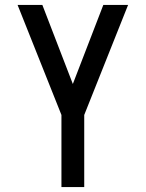

<svg xmlns="http://www.w3.org/2000/svg" viewBox="-20 -755 588 775"><path d="M228 0V-291L51 -735H151L274 -416L397 -735H497L320 -291V0Z"/></svg>

Font: Iosevka Semi-Condensed Medium
Style: Regular
Weight: 500
Monospace: yes
Designer: Belleve Invis
Foundry: Belleve Invis
Version: Version 27.3.5